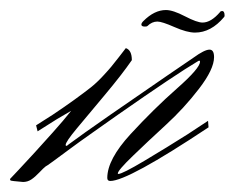

<svg xmlns="http://www.w3.org/2000/svg" viewBox="-53 -360 468 383"><path d="M241 -308Q240 -307 236 -307Q229 -307 229 -311Q229 -314 233 -318Q255 -340 278 -340Q292 -340 316 -327.5Q340 -315 351 -315Q368 -315 386 -336Q387 -338 390 -338Q395 -338 395 -329Q395 -327 394 -326Q368 -295 336 -295Q320 -295 295 -306Q270 -317 261 -317Q250 -317 241 -308ZM22 -98 19 -110 52 -131Q76 -147 96 -161.5Q116 -176 128 -185.5Q140 -195 152.5 -208.5Q165 -222 169 -227Q173 -232 184.5 -246.5Q196 -261 198 -264Q210 -260 210 -240Q190 -211 156 -170.5Q122 -130 100 -103.5Q78 -77 78 -71Q78 -69 79 -69Q81 -69 84 -72Q108 -90 168.5 -132Q229 -174 279.5 -208.5Q330 -243 333 -245Q355 -261 365 -261Q374 -261 374 -246Q374 -222 344 -183Q314 -144 278 -111Q242 -78 212 -49Q182 -20 182 -14Q182 -13 183 -13Q191 -13 235.5 -39.5Q280 -66 321 -92L362 -119L363 -106Q202 1 167 1Q161 1 161 -5Q161 -42 207.5 -92.5Q254 -143 300 -183.5Q346 -224 346 -237Q346 -239 344 -239L342 -238Q298 -212 182 -131Q158 -114 131 -95Q104 -76 86.5 -63Q69 -50 54 -39Q39 -28 38 -28Q34 -25 25.5 -16Q17 -7 9.5 -2Q2 3 -7 3Q-31 1 -32 0Q-33 -1 -33 -3Q-32 -4 -16 -21Q0 -38 15.5 -55Q31 -72 52.5 -96Q74 -120 89 -139L60 -122Z"/></svg>

Font: Herr Von Muellerhoff
Style: Regular
Weight: 400
Designer: Alejandro Paul
Foundry: Alejandro Paul
Version: Version 1.000